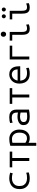

<svg xmlns="http://www.w3.org/2000/svg" viewBox="2030 -2825 980 5080"><g transform="rotate(-90 2520.0 -285.0)"><path d="M333 12Q257 12 194.5 -17Q132 -46 94.5 -105.5Q57 -165 57 -258Q57 -332 80.5 -384Q104 -436 144.5 -468Q185 -500 235.5 -515Q286 -530 339 -530Q374 -530 411.5 -525Q449 -520 492 -507L474 -438Q433 -453 401 -456Q369 -459 341 -459Q291 -459 244.5 -440Q198 -421 168 -377.5Q138 -334 138 -258Q138 -187 166 -143.5Q194 -100 241 -80Q288 -60 345 -60Q382 -60 414.5 -63.5Q447 -67 489 -82L500 -16Q473 -6 446 0.5Q419 7 391 9.5Q363 12 333 12Z M801 0V-451H632V-518H1048V-451H879V0Z M1203 185V-502Q1222 -507 1248 -513.5Q1274 -520 1308.5 -524.5Q1343 -529 1385 -529Q1458 -529 1513.5 -496.5Q1569 -464 1600.5 -403Q1632 -342 1632 -258Q1632 -180 1604.5 -119Q1577 -58 1526 -23Q1475 12 1405 12Q1359 12 1326.5 1Q1294 -10 1281 -22V185ZM1399 -61Q1453 -61 1486.5 -87.5Q1520 -114 1535.5 -159Q1551 -204 1551 -259Q1551 -356 1504 -407Q1457 -458 1386 -458Q1341 -458 1317 -454Q1293 -450 1281 -445V-105Q1298 -89 1331.5 -75Q1365 -61 1399 -61Z M1974 12Q1934 12 1894.5 5.5Q1855 -1 1822.5 -19Q1790 -37 1770 -69.5Q1750 -102 1750 -153Q1750 -212 1783 -247Q1816 -282 1867 -297.5Q1918 -313 1972 -313Q2001 -313 2028.5 -309.5Q2056 -306 2082 -300V-328Q2082 -361 2072.5 -392Q2063 -423 2035.5 -443Q2008 -463 1954 -463Q1904 -463 1867.5 -455.5Q1831 -448 1814 -441L1805 -508Q1822 -516 1865 -523Q1908 -530 1959 -530Q2035 -530 2079 -505Q2123 -480 2142 -436.5Q2161 -393 2161 -336V-8Q2127 -2 2076 5Q2025 12 1974 12ZM1968 -56Q2006 -56 2035.5 -59Q2065 -62 2082 -66V-230Q2064 -236 2036.5 -240.5Q2009 -245 1978 -245Q1943 -245 1909 -237Q1875 -229 1853 -209Q1831 -189 1831 -153Q1831 -98 1867.5 -77Q1904 -56 1968 -56Z M2481 0V-451H2312V-518H2728V-451H2559V0Z M3112 12Q3021 12 2962.5 -24.5Q2904 -61 2876 -123Q2848 -185 2848 -259Q2848 -328 2869 -379Q2890 -430 2925.5 -463.5Q2961 -497 3004 -513.5Q3047 -530 3092 -530Q3159 -530 3207 -501.5Q3255 -473 3281 -414.5Q3307 -356 3307 -267Q3307 -263 3307 -255Q3307 -247 3307 -240H2926Q2934 -151 2983.5 -105.5Q3033 -60 3124 -60Q3175 -60 3209 -68Q3243 -76 3258 -83L3269 -17Q3257 -8 3212.5 2Q3168 12 3112 12ZM2929 -309H3224Q3224 -358 3206.5 -392Q3189 -426 3159 -444.5Q3129 -463 3090 -463Q3045 -463 3010.5 -440.5Q2976 -418 2955 -382.5Q2934 -347 2929 -309Z M3486 0V-518H3851V-451H3564V0Z M4302 12Q4238 12 4202.5 -11Q4167 -34 4153 -79.5Q4139 -125 4139 -195V-451H3986V-518H4215V-200Q4215 -143 4225.5 -112.5Q4236 -82 4256.5 -71Q4277 -60 4305 -60Q4341 -60 4368.5 -69Q4396 -78 4407 -84L4418 -16Q4416 -14 4399.5 -7Q4383 0 4357.5 6Q4332 12 4302 12ZM4155 -613Q4127 -613 4107 -632.5Q4087 -652 4087 -684Q4087 -717 4107 -736Q4127 -755 4155 -755Q4184 -755 4203 -736Q4222 -717 4222 -684Q4222 -652 4203 -632.5Q4184 -613 4155 -613Z M4862 12Q4798 12 4762.5 -11Q4727 -34 4713 -79.5Q4699 -125 4699 -195V-451H4546V-518H4775V-200Q4775 -143 4785.5 -112.5Q4796 -82 4816.5 -71Q4837 -60 4865 -60Q4901 -60 4928.5 -69Q4956 -78 4967 -84L4978 -16Q4976 -14 4959.5 -7Q4943 0 4917.5 6Q4892 12 4862 12ZM4809 -620Q4788 -620 4772 -636Q4756 -652 4756 -674Q4756 -698 4772 -713Q4788 -728 4809 -728Q4831 -728 4846 -713Q4861 -698 4861 -674Q4861 -652 4846 -636Q4831 -620 4809 -620ZM4629 -620Q4609 -620 4592.5 -636Q4576 -652 4576 -674Q4576 -698 4592.5 -713Q4609 -728 4629 -728Q4650 -728 4665.5 -713Q4681 -698 4681 -674Q4681 -652 4665.5 -636Q4650 -620 4629 -620Z"/></g></svg>

Font: Ubuntu Sans Mono
Style: Regular
Weight: 400
Monospace: yes
Designer: Dalton Maag Ltd
Foundry: Dalton Maag Ltd
Version: Version 1.006